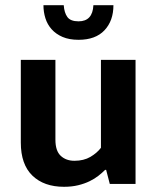

<svg xmlns="http://www.w3.org/2000/svg" viewBox="-20 -707 601 738"><path d="M368 -477H501V0H402L388 -54H384Q373 -43 358.5 -31.5Q344 -20 324.5 -10.5Q305 -1 280.5 5Q256 11 226 11Q149 11 104.5 -32Q60 -75 60 -159V-477H193V-170Q193 -127 213.5 -108Q234 -89 266 -89Q302 -89 327.5 -104Q353 -119 368 -139ZM225 -687Q227 -658 239 -641.5Q251 -625 282 -625Q336 -625 339 -687H416Q416 -627 381.5 -590.5Q347 -554 282 -554Q246 -554 220.5 -565Q195 -576 178.5 -594.5Q162 -613 154.5 -637Q147 -661 147 -687Z"/></svg>

Font: Mukta Vaani
Style: Bold
Weight: 700
Designer: Noopur Datye, Girish Dalvi, Yashodeep Gholap, Pallavi Karambelkar
Foundry: Ek Type
Version: Version 2.538;PS 1.000;hotconv 16.6.51;makeotf.lib2.5.65220;